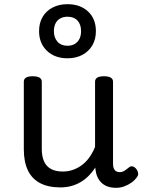

<svg xmlns="http://www.w3.org/2000/svg" viewBox="-20 -880 685 919"><path d="M269 17Q211 17 172 -3.5Q133 -24 113.5 -64.5Q94 -105 94 -166V-489Q94 -502 104.5 -508.5Q115 -515 136 -515Q158 -515 169 -508.5Q180 -502 180 -489V-166Q180 -131 191 -107Q202 -83 224.5 -71Q247 -59 280 -59Q308 -59 332 -68Q356 -77 375.5 -92.5Q395 -108 410 -130Q425 -152 435 -177V-489Q435 -502 445.5 -508.5Q456 -515 478 -515Q499 -515 510 -508.5Q521 -502 521 -489V-96Q521 -82 525 -73Q529 -64 536.5 -60Q544 -56 553 -56Q562 -56 569.5 -59.5Q577 -63 584.5 -69Q592 -75 599 -80Q607 -86 616.5 -83Q626 -80 634 -69Q639 -62 641 -52Q643 -42 636 -33Q626 -18 610 -6.5Q594 5 575 12Q556 19 536 19Q512 19 494.5 12.5Q477 6 465 -6Q453 -18 446 -34Q439 -50 437 -69L436 -78Q422 -56 404.5 -38.5Q387 -21 366 -8.5Q345 4 320.5 10.5Q296 17 269 17ZM303 -601Q242 -601 204.5 -637Q167 -673 167 -731Q167 -770 184 -799Q201 -828 232 -844Q263 -860 303 -860Q364 -860 401.5 -825Q439 -790 439 -731Q439 -692 422 -663Q405 -634 374.5 -617.5Q344 -601 303 -601ZM303 -661Q324 -661 338.5 -670Q353 -679 360.5 -694.5Q368 -710 368 -731Q368 -763 351 -781.5Q334 -800 303 -800Q283 -800 268 -791.5Q253 -783 245.5 -767.5Q238 -752 238 -731Q238 -700 255 -680.5Q272 -661 303 -661Z"/></svg>

Font: Playwrite CL
Style: Regular
Weight: 400
Designer: Veronika Burian, José Scaglione
Foundry: TypeTogether
Version: Version 1.002